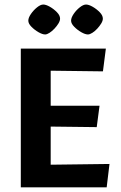

<svg xmlns="http://www.w3.org/2000/svg" viewBox="-20 -827 535 847"><path d="M71.8 -0.5V-612.5H447L434.1 -512.2L203.6 -515.1V-360.7H419.1L406.7 -266.2L203.6 -268.6V-100.4L463 -103.7L450.6 -0.5ZM104.9 -735.9Q104.9 -748.7 116.5 -765.5Q128 -782.2 143.5 -794.6Q158.9 -807 170.8 -807Q182.7 -807 200 -797.2Q217.3 -787.3 231.1 -773.1Q245 -758.9 245 -744.9Q245 -735.2 237.8 -723.4Q230.6 -711.6 220.1 -700.5Q209.5 -689.4 198.4 -682.2Q187.3 -675 179.1 -675Q167.2 -675 149.7 -685Q132.2 -695.1 118.5 -709.1Q104.9 -723 104.9 -735.9ZM293.6 -735.9Q293.6 -748.7 304.9 -765.5Q316.2 -782.2 331.9 -794.6Q347.6 -807 359.5 -807Q371.5 -807 388.7 -797.2Q406 -787.3 419.9 -773.1Q433.7 -758.9 433.7 -744.9Q433.7 -735.2 426.5 -723.4Q419.3 -711.6 409 -700.5Q398.7 -689.4 387.4 -682.2Q376.1 -675 367.8 -675Q355.9 -675 338.4 -685Q320.9 -695.1 307.3 -709.1Q293.6 -723 293.6 -735.9Z"/></svg>

Font: Ancizar Sans Thin
Style: Regular
Weight: 100
Designer: Cesar Puertas, Viviana Monsalve, Julian Moncada, Julian Prieto, Jose Castro, Mariel Hernandez, Felipe Aragon, Sara Alarc
Version: Version 8.100